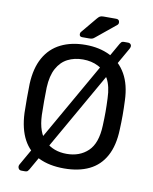

<svg xmlns="http://www.w3.org/2000/svg" viewBox="-101 -963 879 1102"><g transform="rotate(10 338.5 -411.5)"><path d="M339 10Q253 10 192 -19.5Q131 -49 98 -110.5Q65 -172 61 -265Q60 -309 60 -349.5Q60 -390 61 -434Q65 -526 99.5 -587.5Q134 -649 195.5 -679.5Q257 -710 339 -710Q420 -710 481.5 -679.5Q543 -649 578 -587.5Q613 -526 616 -434Q618 -390 618 -349.5Q618 -309 616 -265Q613 -172 579.5 -110.5Q546 -49 485 -19.5Q424 10 339 10ZM339 -75Q415 -75 463.5 -121Q512 -167 516 -270Q518 -315 518 -350.5Q518 -386 516 -430Q514 -499 490.5 -542Q467 -585 428 -605Q389 -625 339 -625Q289 -625 250 -605Q211 -585 187.5 -542Q164 -499 161 -430Q160 -386 160 -350.5Q160 -315 161 -270Q165 -167 214 -121Q263 -75 339 -75ZM101 65Q88 65 83 54Q78 43 84 32L530 -750Q532 -754 537 -759.5Q542 -765 552 -765H576Q588 -765 593.5 -756Q599 -747 591 -732L145 50Q143 54 138 59.5Q133 65 122 65ZM311 -750Q295 -750 295 -766Q295 -774 300 -779L375 -869Q384 -880 391 -884Q398 -888 412 -888H486Q505 -888 505 -868Q505 -861 500 -856L384 -761Q376 -754 369 -752Q362 -750 351 -750Z"/></g></svg>

Font: RubikRegular
Style: Regular
Weight: 400
Designer: Hubert and Fischer
Foundry: Hubert and Fischer
Version: Version 2.300;gftools[0.9.30]